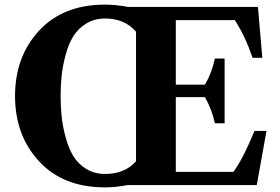

<svg xmlns="http://www.w3.org/2000/svg" viewBox="-20 -800 1212 830"><path d="M995 -713H740V-434H866Q895 -483 909 -547H951V-267H909Q896 -327 866 -380H740V-57H989Q1032 -116 1080 -234H1132L1090 0H532Q480 10 434 10Q253 10 149 -102.5Q45 -215 45 -385Q45 -555 149 -667.5Q253 -780 434 -780Q482 -780 534 -770H1095L1114 -550H1072Q1039 -646 995 -713ZM434 -48Q520 -48 568 -103V-663Q519 -720 434 -720Q388 -720 352.5 -698Q317 -676 296.5 -642.5Q276 -609 263.5 -562Q251 -515 246.5 -473Q242 -431 242 -385Q242 -339 246.5 -296.5Q251 -254 263.5 -207Q276 -160 296.5 -126Q317 -92 352.5 -70Q388 -48 434 -48Z"/></svg>

Font: Libre Caslon Text
Style: Bold
Weight: 700
Designer: Pablo Impallari, Rodrigo Fuenzalida
Foundry: Pablo Impallari, Rodrigo Fuenzalida
Version: Version 1.002